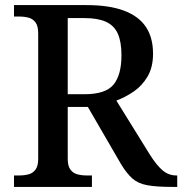

<svg xmlns="http://www.w3.org/2000/svg" viewBox="-20 -734 716 754"><path d="M35 0V-45H56Q76 -45 92.5 -49.5Q109 -54 119.5 -68Q130 -82 130 -110V-603Q130 -632 119.5 -646Q109 -660 92.5 -664.5Q76 -669 56 -669H35V-714H319Q408 -714 466 -692.5Q524 -671 552.5 -629Q581 -587 581 -523Q581 -470 559.5 -433.5Q538 -397 505 -374.5Q472 -352 437 -339L569 -126Q595 -85 618.5 -65Q642 -45 672 -45H676V0H656Q595 0 559 -6.5Q523 -13 500.5 -32.5Q478 -52 455 -90L325 -314H246V-110Q246 -82 256.5 -68Q267 -54 283.5 -49.5Q300 -45 320 -45H341V0ZM312 -364Q395 -364 426 -402Q457 -440 457 -517Q457 -570 442.5 -602Q428 -634 396 -648.5Q364 -663 311 -663H246V-364Z"/></svg>

Font: Noto Serif Armenian Medium
Style: Regular
Weight: 500
Version: Version 2.007